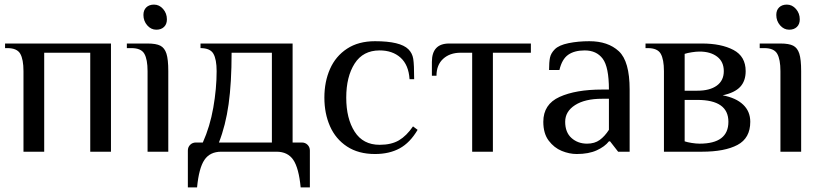

<svg xmlns="http://www.w3.org/2000/svg" viewBox="-20 -659 3569 834"><path d="M82 -350Q82 -401 68 -425.5Q54 -450 12 -450H2V-470H462V0H372V-430H172V0H82Z M603 -594Q603 -615 615.5 -627Q628 -639 649 -639Q672 -639 688.5 -620Q705 -601 705 -575Q705 -554 692.5 -542Q680 -530 659 -530Q636 -530 619.5 -549Q603 -568 603 -594ZM621 -350Q621 -401 607 -425.5Q593 -450 551 -450H531V-470H621Q658 -470 676.5 -460.5Q695 -451 703 -426Q711 -401 711 -350V0H621Z M796 -5Q796 -20 806 -30Q816 -40 831 -40H861Q892 -109 906.5 -191.5Q921 -274 921 -350Q921 -401 907 -425.5Q893 -450 851 -450V-470H1251V-40H1291Q1306 -40 1316 -30Q1326 -20 1326 -5V155H1286Q1278 71 1254 35.5Q1230 0 1181 0H941Q892 0 868 35.5Q844 71 836 155H796ZM1161 -40V-430H986Q986 -299 973 -206.5Q960 -114 931 -40Z M1389 -235Q1389 -304 1413.5 -359.5Q1438 -415 1487.5 -447.5Q1537 -480 1609 -480Q1719 -480 1754 -445Q1771 -428 1775 -403.5Q1779 -379 1779 -315H1759Q1755 -377 1720 -408.5Q1685 -440 1629 -440Q1557 -440 1520.5 -383Q1484 -326 1484 -235Q1484 -144 1520.5 -87Q1557 -30 1629 -30Q1680 -30 1713 -49.5Q1746 -69 1774 -110L1794 -95Q1761 -39 1716 -14.5Q1671 10 1609 10Q1537 10 1487.5 -22.5Q1438 -55 1413.5 -110.5Q1389 -166 1389 -235Z M2031 -430H1981Q1934 -430 1905 -403.5Q1876 -377 1876 -330H1856V-390Q1856 -470 1931 -470H2286V-430H2121V0H2031Z M2340 -130Q2340 -206 2410.5 -238Q2481 -270 2595 -270H2625Q2625 -368 2598 -404Q2571 -440 2520 -440Q2475 -440 2448 -421Q2421 -402 2410 -355H2365Q2365 -389 2369 -408.5Q2373 -428 2390 -445Q2408 -463 2449.5 -471.5Q2491 -480 2540 -480Q2621 -480 2668 -436.5Q2715 -393 2715 -270V0H2665L2630 -45H2625Q2607 -22 2572 -6Q2537 10 2485 10Q2453 10 2420 -3.5Q2387 -17 2363.5 -48Q2340 -79 2340 -130ZM2625 -95V-230H2595Q2521 -230 2478 -202.5Q2435 -175 2435 -130Q2435 -84 2462.5 -59.5Q2490 -35 2530 -35Q2563 -35 2585 -51Q2607 -67 2625 -95Z M2864 -350Q2864 -401 2850 -425.5Q2836 -450 2794 -450H2784V-470H3029Q3113 -470 3166 -442Q3219 -414 3219 -350Q3219 -307 3195 -281.5Q3171 -256 3119 -245Q3177 -234 3208 -204.5Q3239 -175 3239 -130Q3239 -59 3183.5 -29.5Q3128 0 3029 0H2864ZM3009 -265Q3063 -265 3093.5 -287Q3124 -309 3124 -350Q3124 -391 3095 -413Q3066 -435 3019 -435Q3004 -435 2985 -432Q2966 -429 2954 -425V-265ZM3144 -130Q3144 -225 3009 -225H2954V-45Q2966 -41 2985 -38Q3004 -35 3019 -35Q3144 -35 3144 -130Z M3352 -594Q3352 -615 3364.5 -627Q3377 -639 3398 -639Q3421 -639 3437.5 -620Q3454 -601 3454 -575Q3454 -554 3441.5 -542Q3429 -530 3408 -530Q3385 -530 3368.5 -549Q3352 -568 3352 -594ZM3370 -350Q3370 -401 3356 -425.5Q3342 -450 3300 -450H3280V-470H3370Q3407 -470 3425.5 -460.5Q3444 -451 3452 -426Q3460 -401 3460 -350V0H3370Z"/></svg>

Font: El Messiri
Style: Regular
Weight: 400
Designer: Mohamed Gaber
Foundry: Kief Type Foundry
Version: Version 2.006